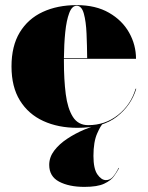

<svg xmlns="http://www.w3.org/2000/svg" viewBox="-20 -490 578 751"><path d="M445.5 168Q438 182 426 199Q414 216 387.5 228.5Q361 241 310.5 241Q250 241 211.2 220.5Q172.5 200 172.5 155Q172.5 125 192 99.2Q211.5 73.5 242.8 52.8Q274 32 310.8 16.5Q347.5 1 381.5 -8.5L382.5 -6Q374.5 -0.5 360 32.2Q345.5 65 345.5 120Q345.5 170 361 192.2Q376.5 214.5 394.5 214.5Q410.5 214.5 421.8 201.5Q433 188.5 444 166.5ZM513 -143Q493.5 -78 437.5 -34Q381.5 10 283 10Q207.5 10 149.2 -16.8Q91 -43.5 58 -96.8Q25 -150 25 -230Q25 -310 57.2 -363.2Q89.5 -416.5 147 -443.2Q204.5 -470 280 -470Q354.5 -470 406.2 -440.2Q458 -410.5 485 -362.5Q512 -314.5 512 -260H230Q230 -255 230 -250Q230 -178 237.2 -121.8Q244.5 -65.5 265 -33Q285.5 -0.5 325 -0.5Q391 -0.5 441.2 -40Q491.5 -79.5 510.5 -143ZM280 -467.5Q261.5 -467.5 250.8 -439Q240 -410.5 235.2 -363.8Q230.5 -317 230 -262.5H321Q320.5 -311.5 318.5 -358.5Q316.5 -405.5 308 -436.5Q299.5 -467.5 280 -467.5Z"/></svg>

Font: Bodoni* 72pt Fatface
Style: Regular
Weight: 900
Version: Version 2.3